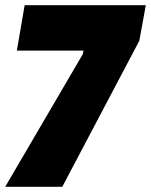

<svg xmlns="http://www.w3.org/2000/svg" viewBox="-22 -720 582 740"><path d="M-2 0H218L515 -563L540 -700H73L43 -525H300L297 -511Z"/></svg>

Font: Fixel Text 20240404 Black
Style: Italic
Weight: 900
Width: 4
Italic angle: -10°
Designer: AlfaBravo + MacPaw
Foundry: Kyrylo Tkachov, Marchela Mozhyna, Serhii Makarenko, Maria Weinstein, Zakhar Kryvoshyya
Version: Version 1.211;Glyphs 3.2 (3225)